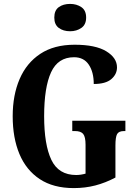

<svg xmlns="http://www.w3.org/2000/svg" viewBox="-20 -953 696 983"><path d="M358 10Q253 10 183.5 -36Q114 -82 79.5 -164.5Q45 -247 45 -358Q45 -466 80.5 -548.5Q116 -631 186.5 -677.5Q257 -724 362 -724Q469 -724 524 -690.5Q579 -657 579 -608Q579 -573 550 -548Q521 -523 460 -523Q460 -584 434.5 -622Q409 -660 359 -660Q277 -660 241.5 -583Q206 -506 206 -358Q206 -212 243 -134.5Q280 -57 370 -57Q393 -57 418 -64V-212Q418 -252 406 -267Q394 -282 364 -282H350V-335H622V-282H615Q588 -282 579.5 -266.5Q571 -251 571 -208V-44Q520 -17 468 -3.5Q416 10 358 10ZM339 -793Q304 -793 281 -810Q258 -827 258 -863Q258 -900 281 -916.5Q304 -933 339 -933Q372 -933 396.5 -916.5Q421 -900 421 -863Q421 -827 396.5 -810Q372 -793 339 -793Z"/></svg>

Font: Noto Serif Myanmar ExtraCondensed ExtraBold
Style: Regular
Weight: 800
Width: 2
Designer: Ben Mitchell and the Monotype Design Team
Foundry: Monotype Imaging Inc.
Version: Version 2.106; ttfautohint (v1.8.4.7-5d5b)